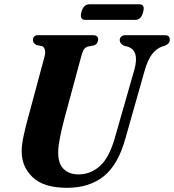

<svg xmlns="http://www.w3.org/2000/svg" viewBox="-20 -864 810 894"><path d="M515.5 -224.5 605.5 -539Q618.5 -586 609.8 -612.5Q601 -639 573.5 -647L557.5 -651Q537 -661.5 537.5 -677.5Q537.5 -686.5 544.2 -693.2Q551 -700 564 -700H749Q770.5 -700 770.5 -679.5Q770.5 -668.5 764.8 -662.2Q759 -656 747.5 -651L734 -647Q707.5 -637 687.8 -611.5Q668 -586 653.5 -535L564 -219.5Q530 -96.5 462.8 -43Q395.5 10.5 292 10.5Q183.5 10.5 131.8 -39Q80 -88.5 81 -161.5Q81 -190.5 90.5 -234Q100 -277.5 110 -313L187.5 -601Q192 -618.5 188.8 -631.8Q185.5 -645 176 -649L149 -654.5Q140.5 -660.5 137 -665.2Q133.5 -670 133.5 -679Q133.5 -687.5 139.2 -693.8Q145 -700 155 -700H414Q437 -700 437 -680Q436.5 -672 432.5 -664.5Q428.5 -657 417.5 -652.5L388 -647Q375.5 -642.5 369.2 -631.5Q363 -620.5 357 -597L280.5 -314Q251.5 -205 251 -157Q250 -104 275.5 -78Q301 -52 345.5 -52Q402 -52 445.5 -91.2Q489 -130.5 515.5 -224.5ZM359 -807.5Q368.5 -844 396 -844H629Q656.5 -844 646.5 -808Q637.5 -771.5 610 -771.5H377Q349.5 -771.5 359 -807.5Z"/></svg>

Font: Fraunces 144pt Soft
Style: Bold Italic
Weight: 700
Italic angle: -16°
Version: Version 1.000;[b76b70a41]